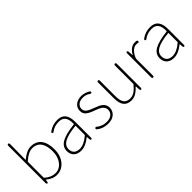

<svg xmlns="http://www.w3.org/2000/svg" viewBox="123 -1758 2736 2736"><g transform="rotate(-45 1491.0 -390.5)"><path d="M302 13Q224 13 150 -47Q143 -53 141.5 -53Q140 -53 139 -48L137 -22Q135 1 120 1Q105 0 105 -24V-770Q105 -794 123 -794Q141 -794 141 -770L138 -459Q138 -454 142 -457Q241 -540 324 -540Q429 -540 484 -467Q536 -397 536 -271Q536 -141 466 -62Q400 13 302 13ZM458 -439Q413 -507 321 -507Q243 -507 147 -421Q141 -416 141 -408V-99Q141 -91 147 -86Q223 -20 306 -20Q389 -20 443.5 -90.5Q498 -161 498 -270Q498 -379 458 -439Z M793 13Q727 13 686 -21Q641 -59 641 -130Q641 -216 724 -263Q804 -308 979 -328Q985 -329 985 -335Q991 -507 857 -507Q766 -507 705 -459Q687 -444 676 -458Q666 -471 686 -485Q761 -540 859 -540Q1021 -540 1021 -341V-24Q1021 0 1006 1Q991 1 989 -23L986 -65Q986 -70 984.5 -70Q983 -70 976 -64Q881 13 793 13ZM796 -20Q881 -20 979 -104Q985 -109 985 -117V-293Q985 -298 980 -297Q818 -280 746 -239Q678 -200 678 -131Q678 -74 713 -45Q744 -20 796 -20Z M1340 13Q1235 13 1166 -44Q1148 -59 1160 -73Q1172 -87 1190 -72Q1209 -55 1233 -45Q1244 -40 1255 -35Q1288 -20 1342 -20Q1405 -20 1442 -53Q1475 -83 1475 -130Q1475 -177 1432 -210Q1403 -232 1343 -253Q1340 -254 1329 -258Q1260 -283 1239 -299Q1229 -306 1219 -313Q1177 -343 1177 -402Q1177 -461 1219 -499Q1265 -540 1343 -540Q1382 -540 1421.5 -525Q1461 -510 1472 -501Q1490 -485 1479 -472Q1468 -459 1449 -473Q1403 -507 1341 -507Q1279 -507 1245 -476Q1214 -447 1214 -405Q1214 -363 1252 -335Q1276 -317 1337 -294L1344 -291Q1355 -287 1366 -283Q1434 -258 1463 -235Q1512 -197 1512 -134.5Q1512 -72 1468 -31Q1420 13 1340 13Z M1807 13Q1726 13 1687 -36Q1648 -85 1648 -188V-503Q1648 -527 1666 -527Q1684 -527 1684 -503V-192Q1684 -104 1714 -62Q1744 -20 1810 -20Q1858 -20 1900 -47Q1939 -73 1983 -126Q1989 -133 1989 -142V-503Q1989 -527 2007 -527Q2025 -527 2025 -503V-24Q2025 0 2010 0Q1994 1 1993 -23L1989 -85Q1989 -90 1986 -86Q1944 -40 1905 -16Q1858 13 1807 13Z M2252 0Q2234 0 2234 -24V-503Q2234 -527 2249 -528Q2264 -528 2266 -504L2271 -433Q2271 -428 2273 -432Q2333 -540 2421 -540Q2450 -540 2454 -538Q2475 -528 2468 -512Q2461 -497 2451 -501Q2441 -505 2416 -505Q2377 -505 2341 -474Q2299 -437 2274 -374Q2270 -364 2270 -354V-24Q2270 0 2252 0Z M2664 13Q2598 13 2557 -21Q2512 -59 2512 -130Q2512 -216 2595 -263Q2675 -308 2850 -328Q2856 -329 2856 -335Q2862 -507 2728 -507Q2637 -507 2576 -459Q2558 -444 2547 -458Q2537 -471 2557 -485Q2632 -540 2730 -540Q2892 -540 2892 -341V-24Q2892 0 2877 1Q2862 1 2860 -23L2857 -65Q2857 -70 2855.5 -70Q2854 -70 2847 -64Q2752 13 2664 13ZM2667 -20Q2752 -20 2850 -104Q2856 -109 2856 -117V-293Q2856 -298 2851 -297Q2689 -280 2617 -239Q2549 -200 2549 -131Q2549 -74 2584 -45Q2615 -20 2667 -20Z"/></g></svg>

Font: Resource Han Rounded KR ExtraLight
Style: Regular
Weight: 250
Designer: Cyano Hao (round all glyphs); Ryoko NISHIZUKA 西塚涼子 (kana, bopomofo & ideographs); Paul D. Hunt (Latin, Greek & Cyrillic)
Foundry: Cyano Hao
Version: 0.990